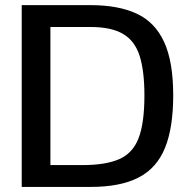

<svg xmlns="http://www.w3.org/2000/svg" viewBox="-20 -735 757 755"><path d="M65.4 0V-714.8H335.9Q445.3 -714.8 517.3 -681.4Q589.4 -647.9 625.2 -570.3Q661.1 -492.7 661.1 -360.4Q661.1 -232.4 628.7 -153.1Q596.2 -73.7 524.9 -36.9Q453.6 0 336.9 0ZM178.2 -85.9H305.2Q396 -85.9 449.2 -109.4Q502.4 -132.8 525.1 -192.1Q547.9 -251.5 547.9 -359.9Q547.9 -455.1 529.3 -514.4Q510.7 -573.7 464.4 -601.3Q418 -628.9 335 -628.9H178.2Z"/></svg>

Font: Pontano Sans
Style: Bold
Weight: 700
Designer: Vernon Adams
Foundry: Vernon Adams
Version: Version 2.001